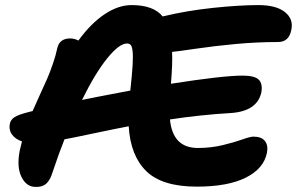

<svg xmlns="http://www.w3.org/2000/svg" viewBox="-20 -731 1174 759"><path d="M120.1 7.8Q84.5 7.8 64.9 -31.5Q45.4 -70.8 58.1 -136.2Q65.9 -168.9 66.9 -171.9Q41 -180.7 27.6 -199Q14.2 -217.3 19 -242.2Q22 -257.8 37.8 -268.1Q53.7 -278.3 97.2 -289.1L108.9 -292Q118.2 -314 137 -354.7Q155.8 -395.5 166.3 -419.4Q176.8 -443.4 188.5 -477.1Q200.2 -510.7 206.1 -539.1Q214.4 -579.1 257.8 -579.1Q273.4 -579.1 290 -570.8Q339.4 -638.7 393.6 -674.8Q447.8 -710.9 500 -710.9Q586.9 -710.9 623 -666Q718.3 -689 823 -700Q927.7 -710.9 1001 -710.9Q1071.3 -710.9 1106 -683.6Q1140.6 -656.2 1131.8 -613.8Q1123 -564.9 1079.1 -564.9Q996.6 -564.9 912.1 -557.1Q827.6 -549.3 753.2 -538.3Q678.7 -527.3 660.2 -525.9Q662.6 -482.4 655.8 -399.9Q860.8 -432.1 939 -432.1Q985.4 -432.1 1002.2 -416.7Q1019 -401.4 1013.2 -366.2Q997.1 -291.5 893.1 -284.2Q773.9 -277.3 651.9 -258.8Q662.6 -146 762.2 -146Q813.5 -146 860.1 -157.2Q906.7 -168.5 938 -179.7Q969.2 -190.9 981.9 -190.9Q1013.7 -190.9 1027.3 -173.6Q1041 -156.2 1035.2 -127Q1022.9 -64.5 951.7 -28.8Q880.4 6.8 757.8 6.8Q621.1 6.8 558.3 -54.4Q495.6 -115.7 488.8 -231.9Q435.5 -221.7 351.1 -203.9Q266.6 -186 234.9 -180.2Q214.8 -130.4 188 -50.8Q178.7 -19 162.6 -4.9Q146.5 9.3 120.1 7.8ZM481.9 -559.1Q451.2 -559.1 403.3 -499.8Q355.5 -440.4 304.2 -335.9Q335.4 -342.8 495.1 -373Q502 -435.1 504.2 -472.2Q506.3 -509.3 504.2 -528.3Q502 -547.4 496.8 -553.2Q491.7 -559.1 481.9 -559.1Z"/></svg>

Font: Shantell Sans Irregular
Style: Bold Italic
Weight: 700
Italic angle: -11.31°
Designer: Stephen Nixon, Anya Danilova, Shantell Martin
Foundry: Arrow Type
Version: Version 1.006;[9816181b4]